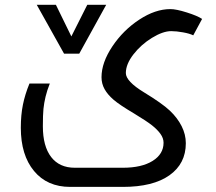

<svg xmlns="http://www.w3.org/2000/svg" viewBox="-20 -522 879 783"><path d="M266.1 240.2Q172.4 240.2 118.7 175.3Q64.9 110.4 64.9 -1Q64.9 -53.2 73.5 -95.2Q82 -137.2 100.1 -181.2H183.1Q171.9 -153.3 165.8 -127.7Q159.7 -102.1 157.2 -78.1Q154.8 -54.2 154.8 -6.8Q154.8 74.2 188.5 118.2Q222.2 162.1 285.2 162.1H481Q557.6 162.1 602.3 134.3Q647 106.4 647 60.1Q647 41.5 634.3 23.9Q621.6 6.3 600.1 -10.7Q578.6 -27.8 526.9 -59.1Q466.8 -94.7 442.9 -115.5Q418.9 -136.2 406.5 -158.4Q394 -180.7 394 -207Q394 -266.6 438.2 -332.8Q482.4 -398.9 547.9 -441.9Q613.3 -484.9 674.8 -484.9Q698.7 -484.9 741.9 -471.2Q785.2 -457.5 804.2 -444.8L768.1 -377.9Q753.4 -385.3 726.3 -390.1Q699.2 -395 678.2 -395Q644.5 -395 599.9 -367.7Q555.2 -340.3 524.2 -300.3Q493.2 -260.3 493.2 -224.1Q493.2 -190.4 567.9 -145Q641.6 -100.1 672.6 -70.8Q703.6 -41.5 720.7 -7.6Q737.8 26.4 737.8 62Q737.8 145.5 670.9 192.9Q604 240.2 481 240.2ZM413.1 -502.4 303.2 -303.2H241.2L129.9 -502.4H208L271 -373.5L335.9 -502.4Z"/></svg>

Font: Droid Arabic Kufi
Style: Regular
Weight: 400
Designer: Pascal Zoghbi
Foundry: Irfont.ir
Version: Version 1.00 February 28, 2013, initial release